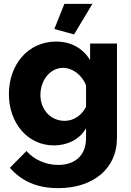

<svg xmlns="http://www.w3.org/2000/svg" viewBox="-20 -750 680 993"><path d="M458 -730H313L261 -600L363 -572ZM259 2C328 2 393 -29 425 -87V-36C425 63 358 103 281 103C216 103 155 75 117 31L31 118C91 185 168 223 281 223C460 223 585 124 585 -36V-525H446V-439C410 -499 349 -535 270 -535C126 -535 26 -417 26 -263C26 -117 120 2 259 2ZM314 -125C243 -125 189 -182 189 -259C189 -332 237 -399 306 -399C355 -399 404 -363 425 -308V-198C404 -155 363 -125 314 -125Z"/></svg>

Font: Raleway
Style: ExtraBold
Weight: 800
Designer: Matt McInerney, Pablo Impallari, Rodrigo Fuenzalida
Foundry: Matt McInerney, Pablo Impallari, Rodrigo Fuenzalida
Version: Version 3.000